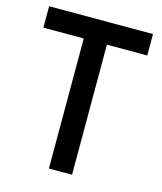

<svg xmlns="http://www.w3.org/2000/svg" viewBox="-106 -778 722 857"><g transform="rotate(15 254.5 -350.0)"><path d="M201 0V-601H14.5V-700H494.5V-601H308V0Z"/></g></svg>

Font: Cabin SemiCondensedMedium
Style: Regular
Weight: 500
Width: 4
Designer: Pablo Impallari
Foundry: Pablo Impallari. http://www.impallari.com Igino Marini. http://www.ikern.com
Version: Version 3.001